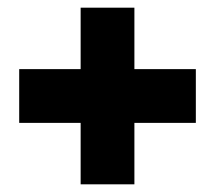

<svg xmlns="http://www.w3.org/2000/svg" viewBox="-20 -579 560 500"><path d="M490 -399H330V-559H190V-399H30V-259H190V-99H330V-259H490Z"/></svg>

Font: Montserrat arm Black
Style: Regular
Weight: 900
Designer: Julieta Ulanovsky
Foundry: Julieta Ulanovsky
Version: Version 6.000;PS 006.000;hotconv 1.0.88;makeotf.lib2.5.64775